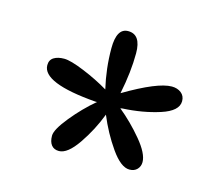

<svg xmlns="http://www.w3.org/2000/svg" viewBox="-66 -1043 655 564"><g transform="rotate(15 261.0 -761.5)"><path d="M56 -800Q56 -816 68 -823.5Q80 -831 99.5 -831Q119 -831 161.5 -813.5Q204 -796 239 -775Q225 -835 225 -896.5Q225 -958 260 -958Q299 -958 299 -901Q299 -844 285 -776Q383 -834 426 -834Q443 -834 454.5 -825Q466 -816 466 -800Q466 -770 414.5 -753.5Q363 -737 302 -734Q301 -734 296 -733Q334 -702 367 -662.5Q400 -623 400 -597Q400 -584 391.5 -575Q383 -566 368 -566Q342 -566 311.5 -609.5Q281 -653 260 -704Q241 -654 210.5 -609.5Q180 -565 154 -565Q139 -565 131 -575Q123 -585 123 -603.5Q123 -622 155.5 -662Q188 -702 225 -733H220Q56 -746 56 -800Z"/></g></svg>

Font: Laila Light
Style: Regular
Weight: 300
Designer: Hitesh Malaviya
Foundry: Indian Type Foundry
Version: Version 1.302;PS 1.0;hotconv 1.0.78;makeotf.lib2.5.61930; tt